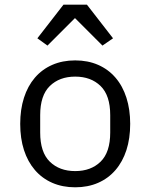

<svg xmlns="http://www.w3.org/2000/svg" viewBox="-20 -785 640 817"><path d="M300 12Q246 12 202.5 -7Q159 -26 128.5 -61.5Q98 -97 82 -146.5Q66 -196 66 -258Q66 -319 82 -369Q98 -419 128.5 -454.5Q159 -490 202.5 -509Q246 -528 300 -528Q354 -528 397.5 -509Q441 -490 471.5 -454.5Q502 -419 518 -369Q534 -319 534 -258Q534 -196 518 -146.5Q502 -97 471.5 -61.5Q441 -26 397.5 -7Q354 12 300 12ZM300 -57Q367 -57 408 -97Q449 -137 449 -221V-295Q449 -379 408 -419Q367 -459 300 -459Q233 -459 192 -419Q151 -379 151 -295V-221Q151 -137 192 -97Q233 -57 300 -57ZM350 -765 461 -622 416 -591 299 -708 182 -591 139 -622 250 -765Z"/></svg>

Font: IBM Plex Mono
Style: Regular
Weight: 400
Monospace: yes
Designer: Mike Abbink, Paul van der Laan, Pieter van Rosmalen
Foundry: Bold Monday
Version: Version 2.3